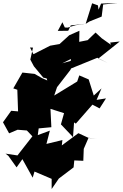

<svg xmlns="http://www.w3.org/2000/svg" viewBox="-20 -1125 822 1286"><path d="M723 -825 661 -869 620 -907 567 -856 502 -843 510 -818 512 -919 444 -889 379 -830 316 -819 204 -762 181 -807 201 -806 183 -726 207 -681 270 -605 292 -600 297 -586 261 -602 212 -630 130 -639 69 -533 96 -524 101 -379 55 -383 0 -306 41 -232 98 -256 160 -251 197 -212 97 -84 17 -96 36 -81 91 -4 130 -59 199 65 211 24 326 73V141L374 71L473 -4L482 -95L442 -52L538 -48L541 -128L573 -202L628 -195L574 -201L505 -233L394 -151L398 -187L291 -161L314 -250L233 -220L239 -265L324 -273L318 -396L409 -367L388 -292L469 -207L476 -305L488 -297L599 -424L647 -399L690 -466L627 -456L660 -533L608 -485L574 -593L511 -620L497 -579L343 -485L362 -541L451 -656L487 -727L397 -701L455 -730L450 -664L600 -725L632 -738L701 -703L639 -733L782 -847L718 -840ZM398 -976 367 -918 437 -919 454 -955 555 -966 579 -981 661 -1014 671 -1095 767 -1105 657 -1101 640 -1060 636 -1089 597 -1103 554 -966 486 -956 433 -940 414 -941Z"/></svg>

Font: Hussar Lance
Style: Italic
Weight: 700
Foundry: Cannot Into Space Fonts, PlusOne Fonts
Version: Version 2.27